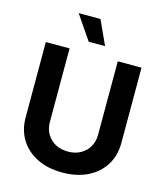

<svg xmlns="http://www.w3.org/2000/svg" viewBox="-136 -1051 1001 1163"><g transform="rotate(15 364.5 -469.0)"><path d="M364.3 10.3Q274.4 10.3 206.8 -22.9Q139.2 -56.2 101.8 -116Q64.5 -175.8 64.5 -254.9V-727.5H213.4V-267.1Q213.4 -224.6 232.2 -191.9Q251 -159.2 284.9 -140.1Q318.8 -121.1 364.3 -121.1Q410.2 -121.1 444.1 -140.1Q478 -159.2 496.8 -191.9Q515.6 -224.6 515.6 -267.1V-727.5H664.6V-254.9Q664.6 -175.8 627.2 -116Q589.8 -56.2 522.2 -22.9Q454.6 10.3 364.3 10.3ZM314.9 -796.4 211.4 -948.2H348.1L417.5 -796.4Z"/></g></svg>

Font: Inter 16pt
Style: Bold
Weight: 700
Version: Version 4.001;git-66647c0bb